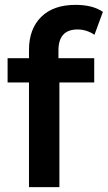

<svg xmlns="http://www.w3.org/2000/svg" viewBox="-20 -769 443 789"><path d="M11.2 -430.2V-529.8H99.1V-564Q99.1 -649.9 149.2 -699.5Q199.2 -749 290 -749Q361.8 -749 402.8 -720.2L368.2 -626Q335.9 -647.9 298.8 -647.9Q220.2 -647.9 220.2 -562V-529.8H367.2V-430.2H224.1V0H99.1V-430.2Z"/></svg>

Font: Montserrat SemiBold
Style: Regular
Weight: 600
Designer: Julieta Ulanovsky
Foundry: Julieta Ulanovsky
Version: Version 7.200